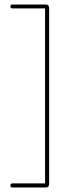

<svg xmlns="http://www.w3.org/2000/svg" viewBox="-20 -730 280 848"><path d="M34 80H179V-693H34Q30 -693 28 -695.5Q26 -698 26 -702Q26 -705 28 -707.5Q30 -710 34 -710H182Q197 -710 197 -695V83Q197 98 182 98H34Q30 98 28 95.5Q26 93 26 89Q26 85 28 82.5Q30 80 34 80Z"/></svg>

Font: Libertine-Super Thin
Style: Regular
Weight: 100
Designer: Bastien Sozeau
Foundry: NBR — Bastien Sozeau
Version: Version 2.003;gftools[0.9.33]